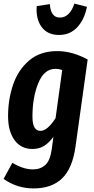

<svg xmlns="http://www.w3.org/2000/svg" viewBox="-21 -831 522 1071"><path d="M468 -499 400 -12Q383 108 325.5 164Q268 220 166 220Q74 220 -1 167L48 77Q109 114 162 114Q204 114 231.5 89.5Q259 65 268 -1L277 -68Q253 -35 225.5 -17.5Q198 0 160 0Q96 0 60 -49.5Q24 -99 24 -183Q24 -276 52 -358.5Q80 -441 141.5 -493.5Q203 -546 298 -546Q382 -546 468 -499ZM160 -181Q160 -139 171.5 -120Q183 -101 205 -101Q243 -101 289 -172L326 -440Q307 -447 288 -447Q225 -447 192.5 -367Q160 -287 160 -181ZM183 -778Q183 -790 184 -797L257 -808Q262 -733 313 -733Q341 -733 361.5 -753.5Q382 -774 394 -811L464 -793Q450 -722 410 -679Q370 -636 308 -636Q248 -636 215.5 -675Q183 -714 183 -778Z"/></svg>

Font: Fira Sans Compressed SemiBold
Style: Italic
Weight: 600
Width: 1
Italic angle: -8°
Designer: bBox Type GmbH & Carrois Corporate GbR & Edenspiekermann AG
Foundry: bBox Type GmbH & Carrois Corporate GbR & Edenspiekermann AG
Version: Version 4.301